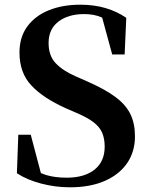

<svg xmlns="http://www.w3.org/2000/svg" viewBox="-20 -779 637 818"><path d="M277 19Q216 19 155 3Q94 -13 52 -41L58 -205H111L161 -16L100 -42L89 -80Q138 -45 176 -33.5Q214 -22 264 -22Q340 -22 383 -56.5Q426 -91 426 -154Q426 -189 415 -214Q404 -239 377.5 -259Q351 -279 306 -298L260 -318Q164 -361 113.5 -415Q63 -469 63 -555Q63 -621 96.5 -666.5Q130 -712 188.5 -735.5Q247 -759 322 -759Q381 -759 430 -744.5Q479 -730 518 -703L511 -547H458L409 -727L475 -699L483 -659Q441 -693 410.5 -706Q380 -719 338 -719Q271 -719 229 -687Q187 -655 187 -596Q187 -542 217 -510Q247 -478 302 -454L352 -432Q427 -399 471.5 -366Q516 -333 535.5 -293Q555 -253 555 -198Q555 -133 522 -84.5Q489 -36 427 -8.5Q365 19 277 19Z"/></svg>

Font: Noto Serif TC
Style: Bold
Weight: 700
Designer: Ryoko NISHIZUKA 西塚涼子 (kana & ideographs); Frank Grießhammer (Latin, Greek & Cyrillic); Wenlong ZHANG 张文龙 (bopomofo); San
Foundry: Adobe
Version: Version 2.002-H1;hotconv 1.1.0;makeotfexe 2.6.0